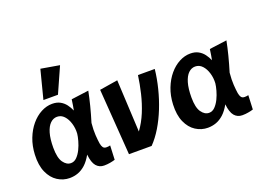

<svg xmlns="http://www.w3.org/2000/svg" viewBox="-104 -948 1647 1212"><g transform="rotate(-20 719.5 -342.0)"><path d="M183.5 13.8Q139.9 13.8 102.5 -10.2Q65.1 -34.1 43.9 -81.8Q22.6 -129.5 25.8 -199.6Q28.5 -258.3 47.4 -306.8Q66.3 -355.3 96.1 -390.7Q125.8 -426.1 162.6 -445.5Q199.3 -464.9 237.1 -464.9Q268.6 -464.9 290.7 -452.7Q312.8 -440.6 327.8 -420.6Q342.8 -400.6 352.3 -378Q354.7 -389.1 358.3 -411.1Q361.9 -433 363.9 -449.3L480.9 -464.9Q472.3 -421 459.4 -370.1Q446.4 -319.2 430.2 -266.3Q425.8 -219.5 428.1 -184.8Q430.4 -150.1 434 -127.6Q437.2 -109.3 444.3 -99.4Q451.4 -89.5 467.2 -89.5Q474.3 -89.5 481.4 -90.4Q488.4 -91.4 492.4 -92.8L488.2 2.3Q473.2 6.9 454.4 10.3Q435.5 13.8 414.2 13.8Q382 13.8 361.8 -9.7Q341.7 -33.1 336.1 -87.8Q315 -49.9 290.6 -27.6Q266.1 -5.4 239.4 4.2Q212.7 13.8 183.5 13.8ZM222.4 -72.2Q244.9 -72.2 262.3 -89.9Q279.7 -107.6 292.5 -133.7Q305.2 -159.9 312.8 -187.5Q320.5 -215.1 322.4 -233.9Q324.7 -269.2 314.8 -302.2Q305 -335.3 285.5 -356.3Q266 -377.4 238.3 -377.4Q213 -377.4 193 -358.1Q173 -338.8 161.5 -299.9Q150 -260.9 150 -201.6Q150 -133.1 171.8 -102.6Q193.5 -72.2 222.4 -72.2ZM194.5 -505.9 243.9 -698.2 368.5 -676.9 292.2 -505.9Z M585.1 0 553 -444 675 -463.7 692.7 -113.2Q726.6 -159.6 749.6 -215.4Q772.5 -271.2 786.8 -331.2Q801.1 -391.3 809.3 -450H922.1Q915.4 -388 899.3 -323.7Q883.2 -259.4 859.3 -199.5Q835.4 -139.7 804.6 -88.5Q773.7 -37.3 737.4 0Z M1111.5 13.8Q1067.9 13.8 1030.5 -10.2Q993.1 -34.1 971.9 -81.8Q950.6 -129.5 953.8 -199.6Q956.5 -258.3 975.4 -306.8Q994.3 -355.3 1024.1 -390.7Q1053.8 -426.1 1090.6 -445.5Q1127.3 -464.9 1165.1 -464.9Q1196.6 -464.9 1218.7 -452.7Q1240.8 -440.6 1255.8 -420.6Q1270.8 -400.6 1280.3 -378Q1282.7 -389.1 1286.3 -411.1Q1289.9 -433 1291.9 -449.3L1408.9 -464.9Q1400.3 -421 1387.4 -370.1Q1374.4 -319.2 1358.2 -266.3Q1353.8 -219.5 1356.1 -184.8Q1358.4 -150.1 1362 -127.6Q1365.2 -109.3 1372.3 -99.4Q1379.4 -89.5 1395.2 -89.5Q1402.3 -89.5 1409.4 -90.4Q1416.4 -91.4 1420.4 -92.8L1416.2 2.3Q1401.2 6.9 1382.4 10.3Q1363.5 13.8 1342.2 13.8Q1310 13.8 1289.8 -9.7Q1269.7 -33.1 1264.1 -87.8Q1243 -49.9 1218.6 -27.6Q1194.1 -5.4 1167.4 4.2Q1140.7 13.8 1111.5 13.8ZM1150.4 -72.2Q1172.9 -72.2 1190.3 -89.9Q1207.7 -107.6 1220.5 -133.7Q1233.2 -159.9 1240.8 -187.5Q1248.5 -215.1 1250.4 -233.9Q1252.7 -269.2 1242.8 -302.2Q1233 -335.3 1213.5 -356.3Q1194 -377.4 1166.3 -377.4Q1141 -377.4 1121 -358.1Q1101 -338.8 1089.5 -299.9Q1078 -260.9 1078 -201.6Q1078 -133.1 1099.8 -102.6Q1121.5 -72.2 1150.4 -72.2Z"/></g></svg>

Font: Ancizar Sans Thin
Style: Italic
Weight: 100
Italic angle: -4°
Designer: Cesar Puertas, Viviana Monsalve, Julian Moncada, Julian Prieto, Jose Castro, Mariel Hernandez, Felipe Aragon, Sara Alarc
Version: Version 8.100